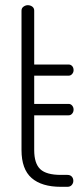

<svg xmlns="http://www.w3.org/2000/svg" viewBox="-20 -721 326 741"><path d="M215 0Q141 0 102 -34Q63 -68 63 -142V-680Q63 -690 71 -695.5Q79 -701 87 -701Q97 -701 104.5 -695.5Q112 -690 112 -680V-472H245Q253 -472 258.5 -466Q264 -460 264 -450Q264 -442 258.5 -435.5Q253 -429 245 -429H112V-320H245Q253 -320 258.5 -313.5Q264 -307 264 -298Q264 -289 258.5 -282.5Q253 -276 245 -276H112V-142Q112 -90 135.5 -68Q159 -46 215 -46H240Q251 -46 257 -39.5Q263 -33 263 -23Q263 -14 257 -7Q251 0 240 0Z"/></svg>

Font: Dosis Light
Style: Regular
Weight: 300
Designer: EdgarTolentino, PabloImpallari, IginoMarini
Foundry: EdgarTolentino, PabloImpallari, IginoMarini
Version: Version 3.001; ttfautohint (v1.8.2)